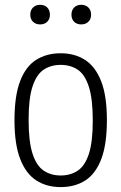

<svg xmlns="http://www.w3.org/2000/svg" viewBox="-20 -772 507 802"><path d="M233.5 9.5Q175 9.5 131.8 -18.2Q88.5 -46 64.5 -107.5Q40.5 -169 40.5 -270Q40.5 -371.5 64 -433Q87.5 -494.5 131 -522Q174.5 -549.5 233.5 -549.5Q292 -549.5 335.2 -521.8Q378.5 -494 402.5 -432.8Q426.5 -371.5 426.5 -270.5Q426.5 -169 403 -107.5Q379.5 -46 336.2 -18.2Q293 9.5 233.5 9.5ZM233.5 -39Q274.5 -39 304.8 -59.2Q335 -79.5 351.2 -129.2Q367.5 -179 367.5 -268.5Q367.5 -359.5 351 -410.2Q334.5 -461 304.5 -481Q274.5 -501 233.5 -501Q192.5 -501 162.5 -481Q132.5 -461 116 -411.2Q99.5 -361.5 99.5 -272Q99.5 -181 115.8 -130.5Q132 -80 162.2 -59.5Q192.5 -39 233.5 -39ZM319.5 -670Q301 -670 289.8 -681Q278.5 -692 278.5 -710.5Q278.5 -729.5 289.8 -740.8Q301 -752 319.5 -752Q337.5 -752 349 -740.8Q360.5 -729.5 360.5 -710.5Q360.5 -692 349 -681Q337.5 -670 319.5 -670ZM147.5 -670Q129.5 -670 118 -681Q106.5 -692 106.5 -710.5Q106.5 -729.5 118 -740.8Q129.5 -752 147.5 -752Q166 -752 177.2 -740.8Q188.5 -729.5 188.5 -710.5Q188.5 -692 177.2 -681Q166 -670 147.5 -670Z"/></svg>

Font: Encode Sans Cnd Lt
Style: Regular
Weight: 300
Width: 3
Designer: Multiple Designers
Foundry: Impallari Type
Version: Version 3.002; ttfautohint (v1.8.3) -l 8 -r 50 -G 200 -x 14 